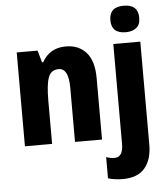

<svg xmlns="http://www.w3.org/2000/svg" viewBox="-64 -822 967 1119"><g transform="rotate(-5 419.5 -263.0)"><path d="M345 -559Q250 -559 206 -479H199L179 -549H57V0H216V-256Q216 -347 231.5 -389Q247 -431 292 -431Q350 -431 350 -316V0H508V-359Q508 -460 464 -509.5Q420 -559 345 -559ZM617 -688Q617 -611 701 -611Q739 -611 762.5 -629.5Q786 -648 786 -688Q786 -766 701 -766Q617 -766 617 -688ZM608 240Q697 240 738.5 190Q780 140 780 54V-549H622V35Q622 113 572 113Q548 113 523 104V228Q541 234 564.5 237Q588 240 608 240Z"/></g></svg>

Font: Noto Sans Display SemiCondensed Extra
Style: Regular
Weight: 800
Width: 4
Designer: Monotype Design Team
Foundry: Monotype Imaging Inc.
Version: Version 1.900